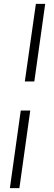

<svg xmlns="http://www.w3.org/2000/svg" viewBox="-20 -801 281 990"><path d="M213 -781 157 -381H108L165 -781ZM136 -231 80 169H31L87 -231Z"/></svg>

Font: Exo 2 Light
Style: Italic
Weight: 300
Italic angle: -8°
Designer: Natanael Gama
Foundry: Natanael Gama
Version: Version 2.010